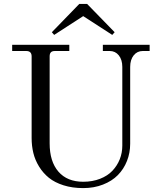

<svg xmlns="http://www.w3.org/2000/svg" viewBox="-20 -940 824 978"><path d="M42 -680.2V-711.9H333V-680.2H259.8Q245.6 -680.2 239.3 -673.6Q232.9 -667 232.9 -652.8V-210Q232.9 -117.2 277.6 -65.7Q322.3 -14.2 403.8 -14.2Q451.2 -14.2 489.7 -29.3Q528.3 -44.4 552.7 -70.3Q577.1 -96.2 590.1 -128.9Q603 -161.6 603 -198.2V-599.1Q603 -635.7 585.2 -658Q567.4 -680.2 539.1 -680.2H503.9V-711.9H742.2V-680.2H707Q678.7 -680.2 660.9 -658Q643.1 -635.7 643.1 -599.1V-208Q643.1 -161.1 626.7 -119.9Q610.4 -78.6 580.3 -48.1Q550.3 -17.6 504.6 0.2Q459 18.1 403.8 18.1Q348.6 18.1 303.7 3.9Q258.8 -10.3 229 -34.4Q199.2 -58.6 179 -91.6Q158.7 -124.5 149.9 -160.6Q141.1 -196.8 141.1 -236.8V-652.8Q141.1 -680.2 113.8 -680.2ZM255.9 -762.2 244.1 -775.9 383.8 -919.9H423.8L564 -775.9L551.8 -762.2L403.8 -857.9Z"/></svg>

Font: Flanker Steampunk
Style: Regular
Weight: 400
Designer: Alexey Kryukov, Leonardo Di Lena
Foundry: Alexey Kryukov, Leonardo Di Lena
Version: 1.210